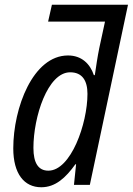

<svg xmlns="http://www.w3.org/2000/svg" viewBox="-20 -780 560 810"><path d="M184 -60C142 -60 121 -92 121 -156C121 -287 181 -475 276 -475C327 -475 349 -440 349 -384C349 -258 279 -60 184 -60ZM154 10C214 10 257 -30 298 -87H301L292 0H359L520 -760H199L183 -689H423L399 -578C391 -539 386 -503 380 -463H376C360 -511 324 -546 267 -546C119 -546 36 -325 36 -154C36 -47 82 10 154 10Z"/></svg>

Font: Noto Sans Display SemiCondensed
Style: Italic
Weight: 400
Width: 4
Italic angle: -12°
Designer: Monotype Design Team
Foundry: Monotype Imaging Inc.
Version: Version 1.900